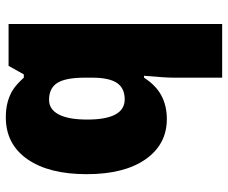

<svg xmlns="http://www.w3.org/2000/svg" viewBox="-84 -716 810 683"><g transform="rotate(90 321.5 -375.0)"><path d="M403.8 -563Q494.1 -563 547.1 -487.3Q600.1 -411.6 600.1 -277.8Q600.1 -143.1 546.6 -66.7Q493.2 9.8 397.9 9.8Q367.2 9.8 343.3 3.2Q319.3 -3.4 300.5 -15.1Q281.7 -26.9 256.8 -54.2H245.1L214.8 0H65.9V-759.8H256.8V-587.9Q256.8 -557.1 250 -481.9H256.8Q284.7 -524.9 321 -543.9Q357.4 -563 403.8 -563ZM334 -413.1Q293.9 -413.1 275.4 -385.3Q256.8 -357.4 256.8 -297.9V-271Q256.8 -203.1 275.4 -173.6Q293.9 -144 335.9 -144Q369.6 -144 387.7 -178.5Q405.8 -212.9 405.8 -279.8Q405.8 -413.1 334 -413.1Z"/></g></svg>

Font: TypoPRO Open Sans
Style: Regular
Weight: 800
Foundry: Ascender Corporation
Version: Version 1.10